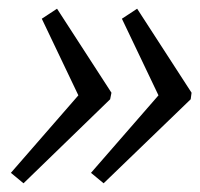

<svg xmlns="http://www.w3.org/2000/svg" viewBox="-20 -461 460 441"><path d="M295 -441 420 -248 418 -233 218 -40 189 -64 344 -242 260 -418ZM111 -441 236 -248 233 -233 34 -40 5 -64 160 -242 76 -418Z"/></svg>

Font: Piazzolla SC
Style: Italic
Weight: 400
Italic angle: -11.3°
Designer: Juan Pablo del Peral
Foundry: Huerta Tipografica
Version: Version 1.330